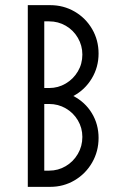

<svg xmlns="http://www.w3.org/2000/svg" viewBox="-20 -726 447 746"><path d="M88 -706H175Q227 -706 270 -681Q313 -656 338 -613Q363 -570 363 -518Q363 -465 336.5 -421Q310 -377 265 -353Q311 -329 337 -286Q363 -243 363 -190Q363 -138 338 -94.5Q313 -51 270 -25.5Q227 0 175 0H88ZM171 -63Q206 -63 235.5 -80.5Q265 -98 282.5 -128Q300 -158 300 -194Q300 -229 282.5 -258.5Q265 -288 235.5 -305Q206 -322 171 -322H152V-63ZM171 -384Q206 -384 235.5 -401.5Q265 -419 282.5 -448.5Q300 -478 300 -514Q300 -549 282.5 -579Q265 -609 235.5 -626Q206 -643 171 -643H152V-384Z"/></svg>

Font: Lineal Light
Style: Regular
Weight: 300
Designer: Created by Frank Adebiaye with contributions from Anton Moglia & Ariel Martín Pérez
Created by Frank ADEBIAYE with FontF
Foundry: Velvetyne Type Foundry
Version: Version 2.000